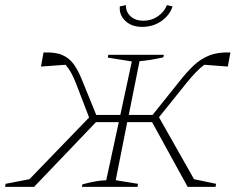

<svg xmlns="http://www.w3.org/2000/svg" viewBox="-25 -730 952 750"><path d="M108 0H-5L-3 -12L90 -30L323 -271L272 -404Q253 -453 231 -477L135 -470L145 -525Q191 -527 218.5 -515Q246 -503 263.5 -478.5Q281 -454 296 -416L351 -281H445L490 -490L396 -505L398 -516H615L613 -506Q586 -500 564.5 -496.5Q543 -493 520 -491L478 -281H571L679 -416Q706 -450 732.5 -475Q759 -500 793 -513.5Q827 -527 875 -525L865 -470L773 -477Q744 -456 702 -404L596 -272L733 -30L819 -12L817 0H708L569 -253H472L427 -26L514 -12L512 0H295L297 -10Q328 -18 347.5 -21.5Q367 -25 390 -26L439 -253H350ZM530 -625Q489 -625 464.5 -648.5Q440 -672 443 -705L467 -710Q466 -684 485 -666.5Q504 -649 535 -649Q567 -649 592 -666.5Q617 -684 627 -710L649 -705Q639 -672 606.5 -648.5Q574 -625 530 -625Z"/></svg>

Font: Piazzolla SC Thin
Style: Italic
Weight: 100
Italic angle: -11.3°
Designer: Juan Pablo del Peral
Foundry: Huerta Tipografica
Version: Version 1.330